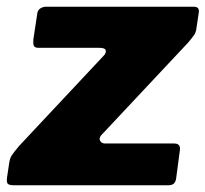

<svg xmlns="http://www.w3.org/2000/svg" viewBox="-36 -550 610 570"><path d="M6 0Q-9 0 -13 -4.5Q-17 -9 -15 -24L-9 -64Q-7 -80 -1 -89Q5 -98 21 -117L274 -387Q280 -395 277.5 -401.5Q275 -408 259 -408H79Q67 -408 64.5 -414Q62 -420 63 -433L75 -512Q77 -521 84.5 -525.5Q92 -530 100 -530H540Q557 -530 554 -512L547 -465Q546 -454 539.5 -445Q533 -436 522 -423L264 -148Q257 -139 261.5 -131.5Q266 -124 276 -124H481Q501 -124 498 -104L487 -21Q486 -12 481 -6Q476 0 463 0H6Z"/></svg>

Font: Libre Franklin Thin Black
Style: Italic
Weight: 900
Italic angle: -8°
Version: Version 2.000